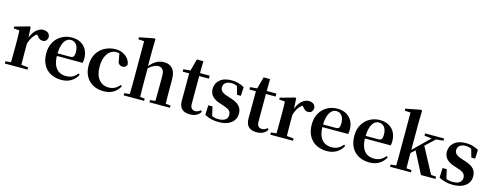

<svg xmlns="http://www.w3.org/2000/svg" viewBox="-25 -1648 6375 2493"><g transform="rotate(15 3162.5 -401.5)"><path d="M35 0V-30L143 -41H230L340 -30V0ZM106 0Q108 -25 108.5 -67Q109 -109 109.5 -154.5Q110 -200 110 -235V-310Q110 -361 109 -394Q108 -427 106 -464L28 -471V-495L224 -550L237 -542L245 -399V-398V-235Q245 -200 245.5 -154.5Q246 -109 246.5 -67Q247 -25 248 0ZM244 -320 211 -381H238Q253 -436 279.5 -474Q306 -512 339.5 -532Q373 -552 406 -552Q439 -552 464.5 -537Q490 -522 497 -485Q496 -453 480 -432.5Q464 -412 430 -412Q405 -412 387 -426Q369 -440 350 -464L327 -491L363 -485Q321 -463 292.5 -424.5Q264 -386 244 -320Z M796 16Q716 16 653.5 -16.5Q591 -49 555.5 -113Q520 -177 520 -269Q520 -359 558 -422.5Q596 -486 657.5 -519Q719 -552 789 -552Q863 -552 913.5 -522.5Q964 -493 989.5 -443Q1015 -393 1015 -331Q1015 -296 1009 -270H578V-305H833Q865 -305 876.5 -322.5Q888 -340 888 -380Q888 -446 860 -482Q832 -518 784 -518Q751 -518 723 -493Q695 -468 678.5 -416Q662 -364 662 -283Q662 -201 685 -148.5Q708 -96 748.5 -72Q789 -48 841 -48Q894 -48 930.5 -68Q967 -88 994 -123L1012 -110Q981 -50 926 -17Q871 16 796 16Z M1360 16Q1285 16 1224 -16Q1163 -48 1127.5 -109.5Q1092 -171 1092 -260Q1092 -355 1131.5 -420Q1171 -485 1237 -518.5Q1303 -552 1381 -552Q1432 -552 1474.5 -532.5Q1517 -513 1544.5 -479.5Q1572 -446 1580 -402Q1566 -356 1521 -356Q1494 -356 1474 -374Q1454 -392 1452 -437L1434 -530L1502 -486Q1473 -503 1448 -510.5Q1423 -518 1397 -518Q1350 -518 1313 -489.5Q1276 -461 1255 -407.5Q1234 -354 1234 -278Q1234 -168 1284 -108Q1334 -48 1417 -48Q1461 -48 1497.5 -67Q1534 -86 1562 -121L1580 -108Q1544 -45 1492 -14.5Q1440 16 1360 16Z M1633 0V-30L1739 -40H1803L1907 -30V0ZM1704 0Q1705 -25 1705.5 -67Q1706 -109 1706.5 -154.5Q1707 -200 1707 -235V-748L1629 -753V-780L1829 -819L1842 -810L1839 -651V-443L1842 -429V-235Q1842 -200 1842.5 -154.5Q1843 -109 1844 -67Q1845 -25 1846 0ZM1979 0V-30L2083 -40H2145L2254 -30V0ZM2047 0Q2049 -25 2049.5 -66.5Q2050 -108 2050.5 -153.5Q2051 -199 2051 -235V-370Q2051 -433 2029.5 -458.5Q2008 -484 1971 -484Q1938 -484 1896.5 -460.5Q1855 -437 1809 -384L1780 -427H1821Q1873 -493 1922 -522.5Q1971 -552 2030 -552Q2102 -552 2144 -506.5Q2186 -461 2186 -359V-235Q2186 -199 2186.5 -153.5Q2187 -108 2187.5 -66.5Q2188 -25 2189 0Z M2448 -496V-536H2645V-496ZM2524 16Q2453 16 2416 -19.5Q2379 -55 2379 -132Q2379 -160 2379.5 -182.5Q2380 -205 2380 -235V-496H2293V-528L2403 -538L2384 -525L2430 -696H2517L2515 -519V-509V-124Q2515 -82 2532.5 -62.5Q2550 -43 2581 -43Q2601 -43 2617 -50.5Q2633 -58 2653 -73L2668 -56Q2647 -21 2611.5 -2.5Q2576 16 2524 16Z M2909 16Q2855 16 2810 4.5Q2765 -7 2722 -30L2727 -160H2784L2815 -21L2767 -26V-62Q2799 -41 2829 -30.5Q2859 -20 2900 -20Q2960 -20 2991.5 -43Q3023 -66 3023 -107Q3023 -141 3002.5 -164Q2982 -187 2922 -205L2866 -224Q2801 -244 2763.5 -282.5Q2726 -321 2726 -382Q2726 -456 2782 -504Q2838 -552 2941 -552Q2990 -552 3029 -540.5Q3068 -529 3110 -507L3104 -388H3053L3015 -521L3057 -508V-477Q3027 -498 3002 -507Q2977 -516 2944 -516Q2894 -516 2865.5 -493Q2837 -470 2837 -432Q2837 -402 2858.5 -379.5Q2880 -357 2937 -339L2993 -321Q3071 -296 3105.5 -256.5Q3140 -217 3140 -158Q3140 -105 3112.5 -66Q3085 -27 3034 -5.5Q2983 16 2909 16Z M3345 -496V-536H3542V-496ZM3421 16Q3350 16 3313 -19.5Q3276 -55 3276 -132Q3276 -160 3276.5 -182.5Q3277 -205 3277 -235V-496H3190V-528L3300 -538L3281 -525L3327 -696H3414L3412 -519V-509V-124Q3412 -82 3429.5 -62.5Q3447 -43 3478 -43Q3498 -43 3514 -50.5Q3530 -58 3550 -73L3565 -56Q3544 -21 3508.5 -2.5Q3473 16 3421 16Z M3604 0V-30L3712 -41H3799L3909 -30V0ZM3675 0Q3677 -25 3677.5 -67Q3678 -109 3678.5 -154.5Q3679 -200 3679 -235V-310Q3679 -361 3678 -394Q3677 -427 3675 -464L3597 -471V-495L3793 -550L3806 -542L3814 -399V-398V-235Q3814 -200 3814.5 -154.5Q3815 -109 3815.5 -67Q3816 -25 3817 0ZM3813 -320 3780 -381H3807Q3822 -436 3848.5 -474Q3875 -512 3908.5 -532Q3942 -552 3975 -552Q4008 -552 4033.5 -537Q4059 -522 4066 -485Q4065 -453 4049 -432.5Q4033 -412 3999 -412Q3974 -412 3956 -426Q3938 -440 3919 -464L3896 -491L3932 -485Q3890 -463 3861.5 -424.5Q3833 -386 3813 -320Z M4365 16Q4285 16 4222.5 -16.5Q4160 -49 4124.5 -113Q4089 -177 4089 -269Q4089 -359 4127 -422.5Q4165 -486 4226.5 -519Q4288 -552 4358 -552Q4432 -552 4482.5 -522.5Q4533 -493 4558.5 -443Q4584 -393 4584 -331Q4584 -296 4578 -270H4147V-305H4402Q4434 -305 4445.5 -322.5Q4457 -340 4457 -380Q4457 -446 4429 -482Q4401 -518 4353 -518Q4320 -518 4292 -493Q4264 -468 4247.5 -416Q4231 -364 4231 -283Q4231 -201 4254 -148.5Q4277 -96 4317.5 -72Q4358 -48 4410 -48Q4463 -48 4499.5 -68Q4536 -88 4563 -123L4581 -110Q4550 -50 4495 -17Q4440 16 4365 16Z M4937 16Q4857 16 4794.5 -16.5Q4732 -49 4696.5 -113Q4661 -177 4661 -269Q4661 -359 4699 -422.5Q4737 -486 4798.5 -519Q4860 -552 4930 -552Q5004 -552 5054.5 -522.5Q5105 -493 5130.5 -443Q5156 -393 5156 -331Q5156 -296 5150 -270H4719V-305H4974Q5006 -305 5017.5 -322.5Q5029 -340 5029 -380Q5029 -446 5001 -482Q4973 -518 4925 -518Q4892 -518 4864 -493Q4836 -468 4819.5 -416Q4803 -364 4803 -283Q4803 -201 4826 -148.5Q4849 -96 4889.5 -72Q4930 -48 4982 -48Q5035 -48 5071.5 -68Q5108 -88 5135 -123L5153 -110Q5122 -50 5067 -17Q5012 16 4937 16Z M5213 0V-30L5319 -40H5383L5494 -30V0ZM5285 0Q5286 -18 5286.5 -47Q5287 -76 5287.5 -110Q5288 -144 5288 -176.5Q5288 -209 5288 -235V-748L5210 -753V-780L5412 -819L5427 -810L5423 -651V-241Q5423 -213 5423 -179.5Q5423 -146 5423.5 -111Q5424 -76 5425 -47Q5426 -18 5427 0ZM5354 -176V-220H5360L5520 -378L5682 -536H5740ZM5629 0 5474 -300 5568 -387 5755 -36 5824 -30V0ZM5541 -506V-536H5796V-506L5679 -495L5658 -492Z M6058 16Q6004 16 5959 4.5Q5914 -7 5871 -30L5876 -160H5933L5964 -21L5916 -26V-62Q5948 -41 5978 -30.5Q6008 -20 6049 -20Q6109 -20 6140.5 -43Q6172 -66 6172 -107Q6172 -141 6151.5 -164Q6131 -187 6071 -205L6015 -224Q5950 -244 5912.5 -282.5Q5875 -321 5875 -382Q5875 -456 5931 -504Q5987 -552 6090 -552Q6139 -552 6178 -540.5Q6217 -529 6259 -507L6253 -388H6202L6164 -521L6206 -508V-477Q6176 -498 6151 -507Q6126 -516 6093 -516Q6043 -516 6014.5 -493Q5986 -470 5986 -432Q5986 -402 6007.5 -379.5Q6029 -357 6086 -339L6142 -321Q6220 -296 6254.5 -256.5Q6289 -217 6289 -158Q6289 -105 6261.5 -66Q6234 -27 6183 -5.5Q6132 16 6058 16Z"/></g></svg>

Font: Noto Serif TC ExtraLight
Style: Bold
Weight: 700
Version: Version 2.002-H1;hotconv 1.1.0;makeotfexe 2.6.0